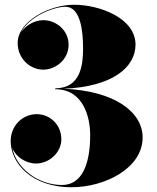

<svg xmlns="http://www.w3.org/2000/svg" viewBox="-20 -779 660 809"><path d="M581 -200C581 -305 466 -396.5 248 -405C455 -413.5 551 -496 551 -591C551 -701.5 402.5 -759 291 -759C189 -759 54.5 -690 54.5 -597.5C54.5 -531.5 107 -485.5 162.5 -485.5C212.5 -485.5 269 -526 269 -591C269 -651 217 -694 162.5 -694C127 -694 88.5 -673.5 68.5 -642C102.5 -711 208.5 -750.5 255.5 -750.5C319.5 -750.5 330 -648.5 330 -574.5C330 -510.5 322 -407 213 -407V-403C332 -403 360 -284 360 -210C360 -86 325 0.5 241 0.5C140 0.5 48.5 -71 31.5 -156C46 -118.5 88.5 -90 132 -90C186.5 -90 238.5 -135.5 238.5 -192.5C238.5 -253.5 190.5 -298 135 -298C75 -298 25 -250 25 -184C25 -91.5 114 10 281 10C422 10 581 -70 581 -200Z"/></svg>

Font: Bodoni* 48pt Fatface
Style: Regular
Weight: 900
Version: Version 2.3